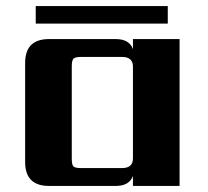

<svg xmlns="http://www.w3.org/2000/svg" viewBox="-20 -614 688 634"><path d="M534 -594V-536H98V-594ZM248 -59H383Q419 -59 419 -91V-394Q419 -426 383 -426H248Q228 -426 222.5 -420Q217 -414 217 -395V-90Q217 -70 222.5 -64.5Q228 -59 248 -59ZM419 -485H573V0H419V-33Q407 0 362 0H142Q63 0 63 -79V-406Q63 -485 142 -485H362Q407 -485 419 -452Z"/></svg>

Font: Sarpanch
Style: Bold
Weight: 700
Designer: Manushi Parikh (Devanagari and Latin), Jyotish Sonowal (Devanagari)
Foundry: Indian Type Foundry
Version: Version 2.004;PS 1.0;hotconv 1.0.78;makeotf.lib2.5.61930; tt